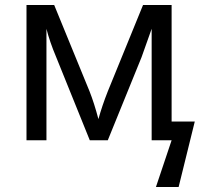

<svg xmlns="http://www.w3.org/2000/svg" viewBox="-20 -556 795 761"><path d="M660.2 -536.1V-74.2H752L688 185.1H598.1L660.2 0H581.1V-441.9L541 -329.1L407.2 0H335.9L202.1 -331.1Q176.8 -391.1 164.1 -441.9V0H85V-536.1H194.8L335 -193.8Q353 -148.4 370.1 -84Q384.8 -137.2 407.2 -193.8L546.9 -536.1Z"/></svg>

Font: NotoSans
Style: Regular
Weight: 400
Designer: Monotype Design team
Foundry: Monotype Imaging Inc.
Version: Version 1.04